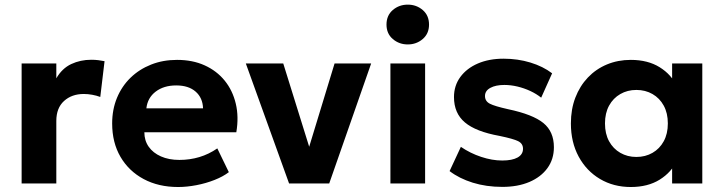

<svg xmlns="http://www.w3.org/2000/svg" viewBox="-20 -772 3046 808"><path d="M71 0V-505H217V-442.5Q241.5 -484.5 280 -502.5Q318.5 -520.5 364 -520.5Q380 -520.5 393.5 -518.8Q407 -517 420 -514.5L402 -364Q386 -370 368 -373.2Q350 -376.5 332.5 -376.5Q282 -376.5 249.5 -347Q217 -317.5 217 -263V0Z M729.5 15Q647 15 584.5 -18.5Q522 -52 487 -112Q452 -172 452 -252.5Q452 -311 472.2 -360Q492.5 -409 529.2 -444.8Q566 -480.5 615.8 -500.2Q665.5 -520 725 -520Q790.5 -520 841.2 -497Q892 -474 925.5 -432.8Q959 -391.5 972.2 -336Q985.5 -280.5 974.5 -215.5H587.5Q587.5 -180.5 605.8 -154.5Q624 -128.5 657.2 -113.8Q690.5 -99 735 -99Q779 -99 819 -111Q859 -123 894.5 -147.5L943 -47.5Q919 -29 883 -14.8Q847 -0.5 806.8 7.2Q766.5 15 729.5 15ZM596 -316H834.5Q833 -360.5 803.2 -386.5Q773.5 -412.5 721.5 -412.5Q669.5 -412.5 635.2 -386.5Q601 -360.5 596 -316Z M1196.5 0 1014.5 -505H1172L1290 -126H1272.5L1388 -505H1542L1365.5 0Z M1623 0V-505H1769V0ZM1696 -585Q1659.5 -585 1633 -607.8Q1606.5 -630.5 1606.5 -668.5Q1606.5 -707 1633 -729.8Q1659.5 -752.5 1696 -752.5Q1732.5 -752.5 1759 -729.8Q1785.5 -707 1785.5 -668.5Q1785.5 -630.5 1759 -607.8Q1732.5 -585 1696 -585Z M2094 14.5Q2026.5 14.5 1969.5 -3.2Q1912.5 -21 1872 -52L1919.5 -154Q1959 -127 2005 -111.8Q2051 -96.5 2093.5 -96.5Q2135.5 -96.5 2158.2 -109.2Q2181 -122 2181 -146Q2181 -167.5 2160.8 -177.8Q2140.5 -188 2082.5 -200Q1982.5 -218 1936.5 -256.8Q1890.5 -295.5 1890.5 -363.5Q1890.5 -411.5 1917.2 -448Q1944 -484.5 1991 -504.8Q2038 -525 2099 -525Q2159 -525 2212.2 -508.8Q2265.5 -492.5 2303.5 -463.5L2257.5 -361Q2237.5 -377 2211.8 -389Q2186 -401 2157.8 -407.8Q2129.5 -414.5 2102.5 -414.5Q2066 -414.5 2043.5 -402.2Q2021 -390 2021 -368Q2021 -346 2041.5 -335.5Q2062 -325 2118 -312.5Q2222.5 -290.5 2266.8 -254.2Q2311 -218 2311 -152.5Q2311 -102 2283.8 -64.5Q2256.5 -27 2207.8 -6.2Q2159 14.5 2094 14.5Z M2634.5 15Q2562 15 2505 -18.8Q2448 -52.5 2415.2 -113Q2382.5 -173.5 2382.5 -252.5Q2382.5 -312 2401.2 -361Q2420 -410 2454 -445.8Q2488 -481.5 2534.2 -500.8Q2580.5 -520 2634.5 -520Q2706.5 -520 2756.2 -489Q2806 -458 2829 -408L2808.5 -376.5V-505H2935.5V0H2808.5V-128.5L2829 -97Q2806 -47 2756.2 -16Q2706.5 15 2634.5 15ZM2658 -111.5Q2696 -111.5 2726 -128.8Q2756 -146 2773.2 -177.5Q2790.5 -209 2790.5 -252.5Q2790.5 -296 2773.2 -327.5Q2756 -359 2726 -376.2Q2696 -393.5 2658 -393.5Q2620.5 -393.5 2590.5 -376.2Q2560.5 -359 2543.2 -327.5Q2526 -296 2526 -252.5Q2526 -209 2543.2 -177.5Q2560.5 -146 2590.5 -128.8Q2620.5 -111.5 2658 -111.5Z"/></svg>

Font: Geologica SemiBold
Style: Regular
Weight: 600
Designer: Sindre Bremnes, Frode Helland
Foundry: Monokrom Skriftforlag AS
Version: Version 1.010;gftools[0.9.28]